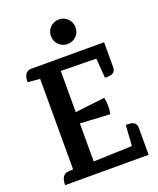

<svg xmlns="http://www.w3.org/2000/svg" viewBox="-161 -991 895 1087"><g transform="rotate(-20 286.5 -447.0)"><path d="M379.5 -767Q358 -746 327 -746Q296 -746 274.5 -767.5Q253 -789 253 -820Q253 -851 274.5 -872.5Q296 -894 327 -894Q358 -894 379.5 -872.5Q401 -851 401 -819.5Q401 -788 379.5 -767ZM543 -163V0H40Q40 -64 84 -67L113 -69V-614L41 -620Q38 -626 42 -647Q51 -685 86 -685H524V-534Q524 -489 460 -495L451 -613L238 -616V-368L417 -389Q428 -341 418 -290L238 -300V-71L471 -79L479 -202Q543 -208 543 -163Z"/></g></svg>

Font: Karma
Style: Bold
Weight: 700
Designer: Joana Correia
Foundry: Indian Type Foundry
Version: Version 1.202;PS 1.0;hotconv 1.0.78;makeotf.lib2.5.61930; tt